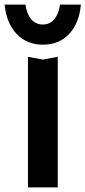

<svg xmlns="http://www.w3.org/2000/svg" viewBox="-53 -818 373 838"><path d="M-33 -798H58Q64 -757 83.5 -734Q103 -711 134 -711Q165 -711 184 -734Q203 -757 209 -798H300Q293 -717 249 -670Q205 -623 134 -623Q64 -623 19.5 -670Q-25 -717 -33 -798ZM69 -570 134 -558 199 -570V0H69Z"/></svg>

Font: Bounded
Style: Regular
Weight: 400
Designer: Vlad Churkin
Version: Version 1.0